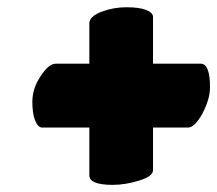

<svg xmlns="http://www.w3.org/2000/svg" viewBox="-20 -544 603 533"><path d="M293 -30.8Q228 -30.8 228 -57.1V-189.9H97.2Q85.4 -189.9 77.6 -209.2Q69.8 -228.5 69.8 -261.2Q69.8 -297.9 91.8 -331.1Q114.7 -367.2 134.8 -367.2H228V-479Q228 -498 261.2 -511.2Q294.4 -523.9 331.1 -523.9Q366.2 -523.9 385.5 -516.4Q404.8 -508.8 404.8 -497.1V-367.2H537.1Q563 -367.2 563 -301.8Q563 -269 542 -229Q520.5 -189.9 502 -189.9H404.8V-71.8Q404.8 -54.7 367.2 -43Q328.1 -30.8 293 -30.8Z"/></svg>

Font: GGS TheRock Black
Style: Regular
Weight: 900
Designer: Rodrigo Fuenzalida (2012); Goodgame Studios (2014)
Foundry: Rodrigo Fuenzalida,2012;  GGS,2014
Version: Version 1.002 | FøM Mod